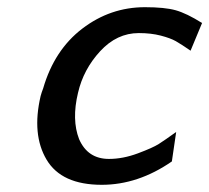

<svg xmlns="http://www.w3.org/2000/svg" viewBox="-20 -504 582 534"><path d="M93 -237Q96 -248 100 -258Q131 -365 209 -424.5Q287 -484 383 -484Q438 -484 468.5 -475.5Q499 -467 542 -440L510 -363Q484 -381 469 -389.5Q454 -398 427 -405Q400 -412 366 -412Q305 -412 258.5 -361.5Q212 -311 197 -246Q179 -171 200 -117Q224 -62 283 -62Q322 -62 363.5 -77.5Q405 -93 421.5 -103.5Q438 -114 470 -137L458 -55Q364 10 263 10Q151 10 109.5 -60Q68 -130 93 -237Z"/></svg>

Font: Coval
Style: Medium Italic
Weight: 500
Foundry: Context Ltd
Version: Version 001.000